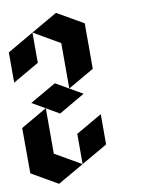

<svg xmlns="http://www.w3.org/2000/svg" viewBox="-113 -1175 920 1250"><g transform="rotate(-10 346.5 -550.0)"><path d="M0 -699.2Q0 -766.6 0 -899.4Q57.6 -932.6 173.8 -1000Q173.8 -932.6 173.8 -799.8Q116.2 -766.6 0 -699.2ZM173.8 -1000Q231.4 -965.8 346.7 -899.4Q346.7 -799.8 346.7 -599.6Q404.3 -632.8 519.5 -699.2Q519.5 -799.8 519.5 -1000Q461.9 -1033.2 346.7 -1099.6Q289.1 -1066.4 173.8 -1000ZM173.8 -500Q116.2 -465.8 0 -399.4Q0 -299.8 1 -99.6Q58.6 -66.4 173.8 0Q231.4 -33.2 346.7 -99.6Q289.1 -132.8 173.8 -199.2Q173.8 -299.8 173.8 -500ZM346.7 -99.6Q346.7 -132.8 346.7 -199.2Q346.7 -232.4 346.7 -299.8Q404.3 -333 519.5 -399.4Q519.5 -333 519.5 -199.2Q461.9 -166 346.7 -99.6ZM86.9 -549.8Q144.5 -516.6 259.8 -449.2Q317.4 -482.4 432.6 -549.8Q375 -583 259.8 -649.4Q202.1 -616.2 86.9 -549.8Z"/></g></svg>

Font: DreiFraktur
Style: Regular
Weight: 400
Designer: JayCobs
Version: Version 1.2